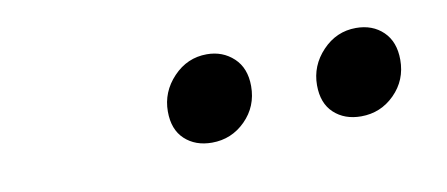

<svg xmlns="http://www.w3.org/2000/svg" viewBox="-29 -763 584 251"><g transform="rotate(-10 263.0 -637.5)"><path d="M238 -580Q216 -580 202 -593Q188 -606 188 -630Q188 -656 206.5 -675.5Q225 -695 251 -695Q272 -695 286.5 -681.5Q301 -668 301 -644Q301 -617 282.5 -598.5Q264 -580 238 -580ZM436 -580Q414 -580 400 -593Q386 -606 386 -630Q386 -656 404.5 -675.5Q423 -695 449 -695Q471 -695 485 -681.5Q499 -668 499 -644Q499 -617 480.5 -598.5Q462 -580 436 -580Z"/></g></svg>

Font: Source Sans 3 Semibold
Style: Italic
Weight: 600
Italic angle: -11°
Designer: Paul D. Hunt
Foundry: Adobe
Version: Version 3.052;hotconv 1.1.0;makeotfexe 2.6.0